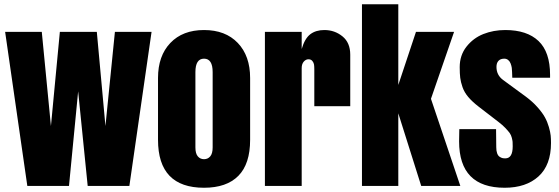

<svg xmlns="http://www.w3.org/2000/svg" viewBox="-20 -884 2659 913"><path d="M440.4 -732.4 481.4 -284.7 526.4 -732.4H700.7L595.2 0H397L351.6 -449.7L308.1 0H109.9L4.4 -732.4H178.7L222.2 -284.7L264.6 -732.4Z M950.2 8.8Q731.4 8.8 731.4 -219.2V-513.2Q731.4 -618.2 790 -679.7Q848.6 -741.2 950.2 -741.2Q1052.2 -741.2 1110.8 -679.7Q1169.4 -618.2 1169.4 -513.2V-219.2Q1169.4 -104.5 1113.5 -47.9Q1057.6 8.8 950.2 8.8ZM909.2 -541V-183.1Q909.2 -153.8 920.7 -140.4Q932.1 -127 950.2 -127Q968.3 -127 979.7 -140.4Q991.2 -153.8 991.2 -183.1V-541Q991.2 -605 950.2 -605Q909.2 -605 909.2 -541Z M1239.7 0V-732.4H1414.6V-650.9Q1429.2 -701.2 1455.6 -721.2Q1481.9 -741.2 1522.5 -741.2Q1571.3 -741.2 1608.4 -711.2Q1645.5 -681.2 1645.5 -624V-378.9H1474.6V-554.2Q1474.6 -567.4 1473.4 -576.4Q1472.2 -585.4 1465.6 -593.8Q1459 -602.1 1446.8 -602.1Q1434.1 -602.1 1424.3 -590.8Q1414.6 -579.6 1414.6 -560.1V0Z M1701.2 0V-863.8H1874V-480L1958 -732.4H2139.2L2029.3 -414.1L2168.9 0H1982.9L1874 -345.2V0Z M2416 -514.2 2415 -542Q2415 -551.8 2413.6 -561.5Q2412.1 -571.3 2408.2 -581.8Q2404.3 -592.3 2396.5 -598.6Q2388.7 -605 2377.9 -605Q2359.9 -605 2350.3 -594.7Q2340.8 -584.5 2340.8 -565.9Q2340.8 -526.9 2372.1 -503.9L2480 -424.8Q2512.2 -400.9 2535.6 -374.5Q2559.1 -348.1 2571 -326.4Q2583 -304.7 2590.1 -279.8Q2597.2 -254.9 2598.6 -239.3Q2600.1 -223.6 2600.1 -204.1Q2600.1 -99.1 2540.8 -45.2Q2481.4 8.8 2379.9 8.8Q2163.1 8.8 2163.1 -211.9L2164.1 -270H2338.9L2339.8 -184.1Q2339.8 -166.5 2344 -155Q2348.1 -143.6 2355.5 -138.7Q2362.8 -133.8 2368.9 -132.3Q2375 -130.9 2382.8 -130.9Q2418 -130.9 2418 -188Q2418 -202.6 2417.5 -209.2Q2417 -215.8 2413.8 -228.8Q2410.6 -241.7 2403.6 -251.5Q2396.5 -261.2 2383.1 -275.4Q2369.6 -289.6 2349.1 -305.2L2255.9 -377Q2225.6 -400.4 2206.8 -422.6Q2188 -444.8 2179.4 -469.5Q2170.9 -494.1 2168.5 -513.9Q2166 -533.7 2166 -564.9Q2166 -621.1 2198.2 -662.1Q2230.5 -703.1 2278.6 -722.2Q2326.7 -741.2 2382.8 -741.2Q2485.8 -741.2 2540.8 -689Q2595.7 -636.7 2595.7 -527.8V-514.2Z"/></svg>

Font: Anton
Style: Regular
Weight: 400
Foundry: vernon adams
Version: Version 1.000